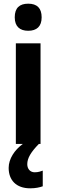

<svg xmlns="http://www.w3.org/2000/svg" viewBox="-20 -874 307 1042"><path d="M133 -854C86 -854 60 -831 60 -780C60 -730 88 -707 133 -707C179 -707 206 -730 206 -780C206 -830 181 -854 133 -854ZM128 17C128 -16 148 -49 191 -93H200V-639H66V-93H104C59 -60 27 -12 27 37C27 103 67 148 144 148C173 148 195 143 212 137V52C201 56 188 61 168 61C144 61 128 43 128 17Z"/></svg>

Font: Noto Sans Kannada UI Condensed
Style: Bold
Weight: 700
Width: 3
Designer: Jelle Bosma - Monotype Design Team
Foundry: Monotype Imaging Inc.
Version: Version 2.005